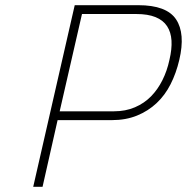

<svg xmlns="http://www.w3.org/2000/svg" viewBox="-20 -720 721 740"><path d="M202 -257 144 0H108L268 -700H513Q622 -700 658.5 -645.5Q695 -591 671 -489Q659 -438 637.5 -395.5Q616 -353 583.5 -322.5Q551 -292 508 -274.5Q465 -257 411 -257ZM419 -291Q464 -291 500 -306.5Q536 -322 562 -348.5Q588 -375 606 -411Q624 -447 633 -489Q643 -531 641 -563.5Q639 -596 624 -619Q609 -642 579.5 -654Q550 -666 505 -666H296L210 -291Z"/></svg>

Font: Panefresco 1wt
Style: Italic
Weight: 250
Version: Version 1.000